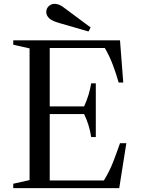

<svg xmlns="http://www.w3.org/2000/svg" viewBox="-20 -980 732 1000"><path d="M239 -730H526C542.7 -701.3 556.8 -671.3 568.5 -640C580.2 -608.7 590 -578.7 598 -550H622L605 -770H49V-747L134 -728V-42L49 -23V0H601L638 -234H605C593.7 -201.3 581.8 -169 569.5 -137C557.2 -105 541 -72.7 521 -40H239V-386H418C436.7 -347.3 449 -307.3 455 -266H479V-546H455C451.7 -526 447 -506 441 -486C435 -466 427.3 -446 418 -426H239ZM441 -816 452 -837 308 -944C293.3 -954.7 278.7 -960 264 -960C252.7 -960 242.7 -956 234 -948C225.3 -940 221 -929.7 221 -917C221 -905.7 225.8 -895.2 235.5 -885.5C245.2 -875.8 263 -867.3 289 -860Z"/></svg>

Font: Libre Caslon Text
Style: Regular
Weight: 400
Designer: Pablo Impallari, Rodrigo Fuenzalida
Foundry: Pablo Impallari, Rodrigo Fuenzalida
Version: Version 1.000; ttfautohint (v0.93) -l 8 -r 50 -G 200 -x 14 -